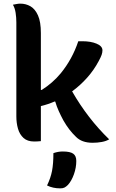

<svg xmlns="http://www.w3.org/2000/svg" viewBox="-20 -776 640 1057"><path d="M205 1Q194 2 186 2.5Q178 3 168 3Q131 3 109.5 -16.5Q88 -36 79 -67.5Q70 -99 70 -135V-653Q70 -679 66 -705.5Q62 -732 51 -750Q62 -752 72 -754Q82 -756 92 -756Q122 -756 147.5 -741.5Q173 -727 189 -691.5Q205 -656 205 -594V-281H210Q270 -319 314 -372Q378 -450 411 -549H433Q480 -549 512 -535.5Q544 -522 544 -499Q544 -487 539.5 -474Q535 -461 523 -439Q497 -390 459.5 -348Q422 -306 377 -273Q463 -123 581 -9Q565 1 540.5 5.5Q516 10 490 10Q430 10 398 -23Q359 -60 329 -113Q315 -139 303.5 -164.5Q292 -190 284 -217H280Q243 -201 205 -192ZM274 67Q289 62 301 60Q313 58 326 58Q366 58 383 70Q400 82 400 110Q400 147 387 183.5Q374 220 354 242Q344 252 335 256.5Q326 261 312 261Q271 261 239 245Q259 204 266.5 164.5Q274 125 274 67Z"/></svg>

Font: Recursive Sn Csl St
Style: Bold
Weight: 700
Version: Version 1.079;hotconv 1.0.112;makeotfexe 2.5.65598; ttfautoh